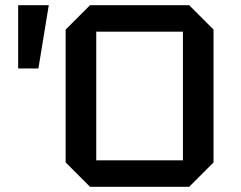

<svg xmlns="http://www.w3.org/2000/svg" viewBox="-20 -720 928 740"><path d="M50 -456V-700H168L128 -456ZM233 -94V-606L327 -700H709L803 -606V-94L709 0H327ZM351 -598V-102H685V-598Z"/></svg>

Font: Tektur Medium
Style: Regular
Weight: 500
Designer: Adam Jagosz
Foundry: Adam Jagosz
Version: Version 1.005;gftools[0.9.30]